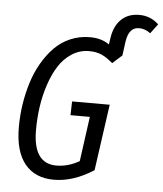

<svg xmlns="http://www.w3.org/2000/svg" viewBox="-57 -879 800 941"><g transform="rotate(5 343.0 -408.5)"><path d="M590.8 -829.1Q646 -829.1 686 -791L650.9 -744.1Q624.5 -764.2 595.2 -764.2Q544.4 -764.2 534.2 -692.9L524.9 -624L478 -582Q446.8 -608.9 421.1 -619.9Q395.5 -630.9 360.8 -630.9Q314.9 -630.9 276.4 -606.2Q237.8 -581.5 212.2 -541.3Q186.5 -501 168.7 -447.5Q150.9 -394 142.8 -337.4Q134.8 -280.8 134.8 -223.1Q134.8 -58.1 249 -58.1Q306.6 -58.1 361.8 -89.8L392.1 -310.1H296.9L298.8 -377.9H483.9L438 -51.8Q338.4 12.2 243.2 12.2Q149.9 12.2 99.9 -49.3Q49.8 -110.8 49.8 -230Q49.8 -286.1 58.1 -341.3Q66.4 -396.5 82.8 -449.2Q99.1 -502 125.2 -547.1Q151.4 -592.3 184.6 -626.5Q217.8 -660.6 262.7 -679.9Q307.6 -699.2 358.9 -699.2Q416.5 -699.2 454.1 -671.9L460 -710Q469.2 -765.1 502.7 -797.1Q536.1 -829.1 590.8 -829.1Z"/></g></svg>

Font: Fira Sans Compressed Book
Style: Italic
Weight: 350
Width: 3
Italic angle: -8°
Designer: Carrois Corporate & Edenspiekermann AG
Foundry: Carrois Corporate GbR & Edenspiekermann AG
Version: Version 4.203;PS 004.203;hotconv 1.0.88;makeotf.lib2.5.64775